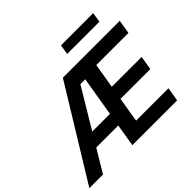

<svg xmlns="http://www.w3.org/2000/svg" viewBox="-217 -1175 1442 1442"><g transform="rotate(-45 504.0 -454.5)"><path d="M-21 0 424.7 -727.3H1029.1L1010.7 -616.8H669.4L636.7 -419.4H953.5L935 -308.9H618.3L585.6 -110.4H929.7L911.2 0H435.4L465.2 -179.3H231.5L123.9 0ZM294.7 -285.2H483L535.2 -600.1H483.7ZM586.6 -909.1H929L916.2 -830.6H574.2Z"/></g></svg>

Font: Inter P Semi Bold
Style: Italic
Weight: 600
Italic angle: 9.39999°
Designer: Rasmus Andersson
Foundry: rsms
Version: Version 3.018;git-588b23468